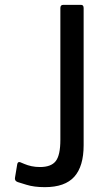

<svg xmlns="http://www.w3.org/2000/svg" viewBox="-20 -762 458 792"><path d="M165 10Q120 10 88.5 0Q57 -10 53 -11Q39 -16 42 -30L51 -84Q53 -96 63 -93Q68 -91 81 -85.5Q94 -80 110 -76.5Q126 -73 145 -73Q191 -73 210 -97.5Q229 -122 229 -185V-729Q229 -742 241 -742H314Q325 -742 325 -729V-163Q325 -76 286.5 -33Q248 10 165 10Z"/></svg>

Font: Libre Franklin
Style: Regular
Weight: 400
Designer: Pablo Impallari, Rodrigo Fuenzalida
Foundry: Impallari Type
Version: Version 1.002; ttfautohint (v1.5)